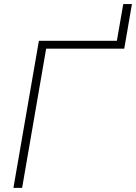

<svg xmlns="http://www.w3.org/2000/svg" viewBox="-20 -908 658 928"><path d="M580.6 -672.9 617.7 -888.2H575.7L544.9 -710.9H168L44.9 0H86.9L203.1 -672.9Z"/></svg>

Font: Roboto Mono ExtraLight
Style: Italic
Weight: 250
Italic angle: -10°
Monospace: yes
Designer: Google
Version: Version 3.000